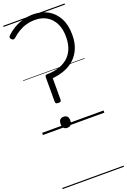

<svg xmlns="http://www.w3.org/2000/svg" viewBox="-268 -1092 1103 1669"><g transform="rotate(-20 284.0 -257.5)"><path d="M222 -216Q208 -216 201.5 -220.5Q195 -225 195 -236V-463Q195 -474 200 -479Q205 -484 215 -484Q269 -484 317 -498Q365 -512 402 -541.5Q439 -571 460 -619Q481 -667 481 -735Q481 -808 455 -859Q429 -910 383.5 -937Q338 -964 278 -964Q234 -964 196 -953.5Q158 -943 124.5 -923Q91 -903 60 -875Q52 -869 44 -868.5Q36 -868 27 -877Q18 -886 18 -894.5Q18 -903 24 -909Q56 -941 96.5 -965Q137 -989 183.5 -1002Q230 -1015 278 -1015Q352 -1015 411 -982.5Q470 -950 504 -887Q538 -824 538 -733Q538 -659 515 -605Q492 -551 452 -515Q412 -479 359.5 -459.5Q307 -440 249 -435V-235Q249 -225 243 -220.5Q237 -216 222 -216ZM222 14Q200 14 188.5 1Q177 -12 177 -37Q177 -63 188.5 -75.5Q200 -88 222 -88Q244 -88 255.5 -75.5Q267 -63 267 -37Q267 -12 255.5 1Q244 14 222 14ZM0 490H568V500H0ZM0 -20H568V0H0ZM0 -505H568V-500H0ZM0 -1010H568V-1000H0Z"/></g></svg>

Font: Playwrite ES Deco Guides
Style: Regular
Weight: 400
Designer: Veronika Burian, José Scaglione
Foundry: TypeTogether
Version: Version 1.003